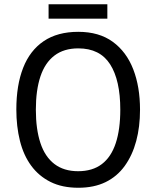

<svg xmlns="http://www.w3.org/2000/svg" viewBox="-20 -875 736 905"><path d="M640 -358Q640 -277 622 -210Q604 -143 568 -93Q532 -43 477.5 -16.5Q423 10 349 10Q273 10 218 -17.5Q163 -45 127 -94Q91 -143 74 -211Q57 -279 57 -359Q57 -473 89 -555Q121 -637 186 -681Q251 -725 349 -725Q447 -725 511.5 -678Q576 -631 608 -548.5Q640 -466 640 -358ZM149 -358Q149 -266 170.5 -201Q192 -136 236.5 -102Q281 -68 348 -68Q416 -68 460 -101.5Q504 -135 525.5 -200Q547 -265 547 -358Q547 -497 499 -572Q451 -647 349 -647Q281 -647 236.5 -613Q192 -579 170.5 -514.5Q149 -450 149 -358ZM486 -855V-787H209V-855Z"/></svg>

Font: Noto Sans Hebrew SemiCondensed
Style: Regular
Weight: 400
Width: 4
Designer: Monotype Design Team
Foundry: Monotype Imaging Inc.
Version: Version 2.003